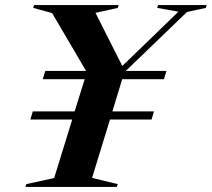

<svg xmlns="http://www.w3.org/2000/svg" viewBox="-20 -735 833 755"><path d="M585.5 -297 576 -265H412.5L342 -35.5L443 -11L439 0H80L83.5 -11L193 -35L264 -265H99.5L109 -297H273.5L313 -423.5H148L158 -456H318.5L185 -683.5L110.5 -704L114 -715H446.5L443.5 -704L355.5 -684.5L461 -475.5L681.5 -689L598 -704L601.5 -715H793L789.5 -704L715.5 -688L474.5 -456H634.5L624.5 -423.5H460.5L422 -297Z"/></svg>

Font: Newsreader 72pt SemiBold
Style: Italic
Weight: 600
Italic angle: -17°
Designer: Hugues Gentile
Foundry: Production Type
Version: Version 1.003; ttfautohint (v1.8.3)